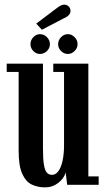

<svg xmlns="http://www.w3.org/2000/svg" viewBox="-20 -798 456 829"><path d="M173.5 11Q143 11 117.2 -1.2Q91.5 -13.5 76 -47.5Q60.5 -81.5 60.5 -146.5V-487.5H9V-523H165.5V-158Q165.5 -111 169.8 -86Q174 -61 182.8 -52Q191.5 -43 204.5 -43Q220.5 -43 232.2 -59.2Q244 -75.5 250.2 -104.2Q256.5 -133 256.5 -172V-487.5H210V-523H361.5V-36.5H406V0H270L263.5 -54Q261 -41.5 249.8 -26.5Q238.5 -11.5 219.2 -0.2Q200 11 173.5 11ZM273 -565Q256 -565 243.5 -577.8Q231 -590.5 231 -607Q231 -624.5 243.5 -637.5Q256 -650.5 273 -650.5Q289.5 -650.5 302.2 -637.5Q315 -624.5 315 -607Q315 -590.5 302.2 -577.8Q289.5 -565 273 -565ZM152.5 -565Q136 -565 123.8 -577.8Q111.5 -590.5 111.5 -607Q111.5 -624.5 123.8 -637.5Q136 -650.5 152.5 -650.5Q170 -650.5 182.8 -637.5Q195.5 -624.5 195.5 -607Q195.5 -590.5 182.8 -577.8Q170 -565 152.5 -565ZM161 -669.5 136.5 -696 228.5 -765.5Q236 -771 243.2 -774.5Q250.5 -778 257 -778Q265.5 -778 271.8 -774Q278 -770 281.5 -763.5Q284.5 -758 284.5 -751Q284.5 -741.5 277.2 -733.2Q270 -725 256.5 -719.5Z"/></svg>

Font: Imbue Thin 10pt SemiBold
Style: Regular
Weight: 600
Version: Version 1.102